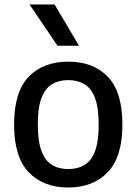

<svg xmlns="http://www.w3.org/2000/svg" viewBox="-20 -828 610 858"><path d="M285 10Q174.5 10 108.8 -57.8Q43 -125.5 43 -271Q43 -417 108 -484.8Q173 -552.5 285 -552.5Q397 -552.5 462 -484.8Q527 -417 527 -271.5Q527 -126.5 461.2 -58.2Q395.5 10 285 10ZM285 -72.5Q327 -72.5 357.5 -90.8Q388 -109 404.5 -152.2Q421 -195.5 421 -270.5Q421 -346.5 404.5 -390Q388 -433.5 357.5 -451.8Q327 -470 285 -470Q243 -470 212.5 -451.8Q182 -433.5 165.5 -390.5Q149 -347.5 149 -272.5Q149 -196.5 165.5 -153Q182 -109.5 212.5 -91Q243 -72.5 285 -72.5ZM237 -623.5 112 -808H224L333 -623.5Z"/></svg>

Font: Encode Sans Md
Style: Regular
Weight: 500
Designer: Multiple Designers
Foundry: Impallari Type
Version: Version 3.002; ttfautohint (v1.8.3) -l 8 -r 50 -G 200 -x 14 